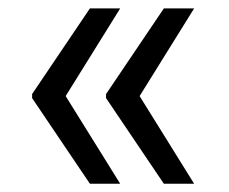

<svg xmlns="http://www.w3.org/2000/svg" viewBox="-20 -575 554 464"><path d="M197.3 -130.9 57.6 -337.9V-347.7L197.3 -554.7H270.5L138.7 -342.8L270.5 -130.9ZM376 -130.9 236.3 -337.9V-347.7L376 -554.7H449.2L317.4 -342.8L449.2 -130.9Z"/></svg>

Font: Pretendard GOV
Style: Regular
Weight: 400
Designer: Base glyphs from Inter by Rasmus Andersson; Hangeul glyphs from Noto Sans CJK(Source Han Sans) by Jang Soo-young and Kan
Foundry: Kil Hyung-jin
Version: Version 1.309